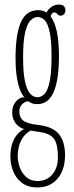

<svg xmlns="http://www.w3.org/2000/svg" viewBox="-20 -571 322 840"><path d="M144.5 249Q102 249 75.8 228.8Q49.5 208.5 37.5 177.8Q25.5 147 25.5 115.5Q25.5 85.5 31.5 64.2Q37.5 43 46.8 28.8Q56 14.5 66.5 6Q77 -2.5 85.5 -6.5Q80.5 -7.5 72 -11.8Q63.5 -16 54.8 -24.5Q46 -33 39.8 -46.8Q33.5 -60.5 33.5 -80Q33.5 -101 41.8 -115.5Q50 -130 61.2 -137.5Q72.5 -145 81.5 -145Q83 -145 85.2 -145Q87.5 -145 88 -144.5Q80.5 -151 73.2 -165.2Q66 -179.5 60.2 -201Q54.5 -222.5 51.2 -251Q48 -279.5 48 -314.5Q48 -374 54.8 -414.5Q61.5 -455 74.2 -479.8Q87 -504.5 105.2 -515.5Q123.5 -526.5 146.5 -526.5Q179.5 -526.5 199.5 -501.8Q219.5 -477 228.8 -432Q238 -387 238 -325.5Q238 -272.5 232 -233Q226 -193.5 214.2 -167.2Q202.5 -141 184.8 -128.2Q167 -115.5 143.5 -115.5Q125 -115.5 115.8 -120.8Q106.5 -126 105.5 -126.5Q105 -127 104 -127.2Q103 -127.5 101 -127.5Q89.5 -127.5 77 -115Q64.5 -102.5 64.5 -83.5Q64.5 -57 81.8 -43.5Q99 -30 145.5 -24.5Q209.5 -18 237 15Q264.5 48 264.5 108Q264.5 142 255.5 168.2Q246.5 194.5 230.2 212.5Q214 230.5 192.2 239.8Q170.5 249 144.5 249ZM144.5 221Q184.5 221 209 192Q233.5 163 233.5 117.5Q233.5 61 216.8 37.2Q200 13.5 159 7.5Q148.5 6 139.5 4.5Q130.5 3 124 1.8Q117.5 0.5 114.5 0Q93.5 11.5 81 29.5Q68.5 47.5 63 68.5Q57.5 89.5 57.5 111Q57.5 136.5 66.8 161.8Q76 187 95.2 204Q114.5 221 144.5 221ZM143.5 -145.5Q161 -145.5 175 -160.2Q189 -175 197.2 -213.8Q205.5 -252.5 205.5 -323.5Q205.5 -393 197.5 -430.2Q189.5 -467.5 176 -482Q162.5 -496.5 145.5 -496.5Q128.5 -496.5 113.8 -482Q99 -467.5 90 -429.2Q81 -391 81 -320Q81 -250.5 89.8 -212.8Q98.5 -175 112.8 -160.2Q127 -145.5 143.5 -145.5ZM178 -498Q181.5 -522 199.5 -536.5Q217.5 -551 236 -551Q252.5 -551 259.2 -544.5Q266 -538 266 -525.5Q266 -516 260.5 -509.2Q255 -502.5 245 -502.5Q238 -502.5 234.2 -506Q230.5 -509.5 227.5 -513Q224.5 -516.5 218 -516.5Q211 -516.5 206.2 -510.2Q201.5 -504 201.5 -495.5Z"/></svg>

Font: Imbue Thin 10pt Thin
Style: Regular
Weight: 250
Version: Version 1.102